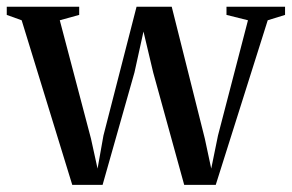

<svg xmlns="http://www.w3.org/2000/svg" viewBox="-30 -532 843 554"><path d="M-10.5 -489V-512.5H198.5V-489L142.5 -473.5L232.5 -132L251.5 -45.5L268.5 -141L364 -512.5H465.5L561 -132L579.5 -45.5L599 -141L685.5 -473.5L623.5 -489V-512.5H792.5V-489L742.5 -473.5L592.5 1.5H501.5L412 -323L384 -441L358 -323L266 1.5H178.5L32.5 -473.5Z"/></svg>

Font: Merriweather 120pt
Style: Regular
Weight: 400
Version: Version 2.100